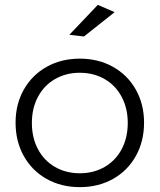

<svg xmlns="http://www.w3.org/2000/svg" viewBox="-20 -767 656 789"><path d="M382 -747 451 -717 325 -617 265 -624ZM572 -263Q572 -186 538 -125.5Q504 -65 444 -31.5Q384 2 308 2Q232 2 172 -31.5Q112 -65 78 -125.5Q44 -186 44 -263Q44 -339 78 -399Q112 -459 172 -492.5Q232 -526 308 -526Q384 -526 444 -492.5Q504 -459 538 -399Q572 -339 572 -263ZM111 -262Q111 -201 136 -154Q161 -107 206 -81Q251 -55 308 -55Q365 -55 410 -81Q455 -107 480 -154Q505 -201 505 -262Q505 -322 480 -369Q455 -416 410 -442Q365 -468 308 -468Q251 -468 206 -442Q161 -416 136 -369Q111 -322 111 -262Z"/></svg>

Font: TypoPRO Montserrat Alternates
Style: Regular
Weight: 300
Designer: Julieta Ulanovsky
Foundry: Julieta Ulanovsky
Version: Version 6.001